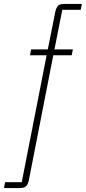

<svg xmlns="http://www.w3.org/2000/svg" viewBox="-86 -760 438 980"><path d="M61 161Q56 183 46 191.5Q36 200 13 200H-66L-60 170H25L152 -478H67L73 -508H158L196 -698Q201 -722 210.5 -731Q220 -740 244 -740H332L326 -710H232L192 -508H286L280 -478H186Z"/></svg>

Font: IBM Plex Sans Cond ExtLt
Style: Italic
Weight: 200
Width: 3
Italic angle: -11°
Designer: Mike Abbink, Paul van der Laan, Pieter van Rosmalen
Foundry: Bold Monday
Version: Version 1.3